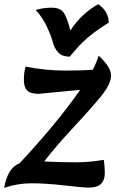

<svg xmlns="http://www.w3.org/2000/svg" viewBox="-40 -892 555 925"><path d="M346 -459 146 -440Q106 -440 90.5 -456.5Q75 -473 75 -507Q75 -541 83 -571Q182 -552 269 -552Q356 -552 407 -556Q427 -594 435 -624Q495 -569 495 -528.5Q495 -488 448.5 -430.5Q402 -373 314.5 -279Q227 -185 173 -114Q259 -110 325.5 -110Q392 -110 460 -122Q465 -90 465 -57.5Q465 -25 447 -6.5Q429 12 384 12Q365 12 272.5 1.5Q180 -9 112.5 -9Q45 -9 -20 13Q-3 -84 54 -105Q236 -300 346 -459ZM132 -844Q169 -855 208.5 -855Q248 -855 265 -833.5Q282 -812 299 -745Q351 -825 433 -872Q483 -838 484 -783Q402 -732 361 -691L338 -668Q332 -662 316 -642.5Q300 -623 296 -619Q260 -619 241 -639Q222 -659 215 -687Q208 -715 187 -761Q166 -807 132 -844Z"/></svg>

Font: Merienda One
Style: Regular
Weight: 400
Designer: Eduardo Rodriguez Tunni
Foundry: Eduardo Rodriguez Tunni
Version: Version 1.001